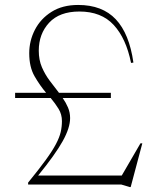

<svg xmlns="http://www.w3.org/2000/svg" viewBox="-20 -745 640 775"><path d="M427.5 -370.5V-349.5H233Q246 -331 254.5 -311Q263 -291 263 -268.5Q263 -229 233.2 -175.5Q203.5 -122 134 -36.5H471.5L547 -166.5H554.5L507.5 10H503.5L470 0H93.5V-8Q138 -62.5 165 -99.8Q192 -137 206 -163.8Q220 -190.5 225 -212Q230 -233.5 230 -256Q230 -283.5 216.5 -305.5Q203 -327.5 184.5 -349.5H41V-370.5H166Q141 -400 119.5 -437.2Q98 -474.5 98 -530Q98 -580.5 121 -625Q144 -669.5 188 -697.2Q232 -725 295.5 -725Q393 -725 447.5 -667Q502 -609 518.5 -492.5L509 -491Q489 -590 439 -644.2Q389 -698.5 300.5 -698.5Q220 -698.5 178.2 -653.2Q136.5 -608 136.5 -540.5Q136.5 -503 149.2 -473.5Q162 -444 180.8 -419Q199.5 -394 218 -370.5Z"/></svg>

Font: Newsreader Display ExtraLight
Style: Regular
Weight: 275
Designer: Hugues Gentile
Foundry: Production Type
Version: Version 1.002